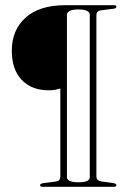

<svg xmlns="http://www.w3.org/2000/svg" viewBox="-20 -720 506 740"><path d="M419.5 0H144Q134.5 0 134.5 -6.5Q134.5 -12 146 -14L196 -20.5Q212.5 -22.5 212.5 -40V-379Q206 -377 196 -374.5Q186 -372 167.5 -372Q102 -372 63.8 -412Q25.5 -452 25.5 -524.5Q25.5 -604.5 78.8 -652.2Q132 -700 231.5 -700H421Q428.5 -700 428.5 -694Q428.5 -688 418.5 -686.5L367.5 -680Q351.5 -677.5 351.5 -661.5V-40Q351.5 -23.5 372 -20.5L416.5 -14.5Q428.5 -12.5 428.5 -6.5Q428.5 0 419.5 0ZM326 -36V-664Q326 -672 316 -677.8Q306 -683.5 281.5 -683.5Q257.5 -683.5 247.8 -677.5Q238 -671.5 238 -664V-36Q238 -28.5 248 -23Q258 -17.5 282 -17.5Q306.5 -17.5 316.2 -22.8Q326 -28 326 -36Z"/></svg>

Font: Fraunces 144pt S050 Thin
Style: Regular
Weight: 100
Version: Version 1.000; ttfautohint (v1.8.3)